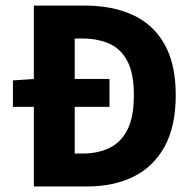

<svg xmlns="http://www.w3.org/2000/svg" viewBox="-20 -672 700 692"><path d="M26.6 -286.8V-382.2L104 -387.4H374.6V-286.8ZM102 0V-651.8H286.5Q385.9 -651.8 459.4 -617.7Q533 -583.7 573.2 -512.2Q613.4 -440.8 613.4 -328.9Q613.4 -217 573.4 -144Q533.4 -71.1 461.7 -35.5Q390 0 294.7 0ZM249.3 -118.6H277.4Q332.7 -118.6 374.5 -138.8Q416.2 -159 439.4 -204.8Q462.5 -250.7 462.5 -328.9Q462.5 -406.6 439.4 -451.2Q416.2 -495.8 374.5 -514.4Q332.7 -533.1 277.4 -533.1H249.3Z"/></svg>

Font: Source Sans 3 Variable
Style: Regular
Weight: 200
Designer: Paul D. Hunt
Foundry: Adobe Systems Incorporated
Version: Version 3.026